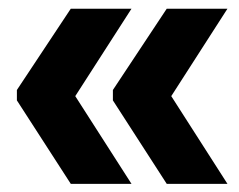

<svg xmlns="http://www.w3.org/2000/svg" viewBox="-20 -470 561 450"><path d="M381.4 -244.7 513.1 -39.1H370.8L244.6 -234.7V-259.1L370.8 -449.6H513.1ZM156.4 -244.7 288.2 -39.1H145.9L19.6 -234.7V-259.1L145.9 -449.6H288.2Z"/></svg>

Font: Anek Tamil Medium
Style: Regular
Weight: 500
Designer: Aadarsh Rajan (Tamil), Yesha Goshar (Latin)
Foundry: Ek Type
Version: Version 1.003